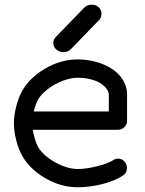

<svg xmlns="http://www.w3.org/2000/svg" viewBox="-20 -789 613 809"><path d="M139.9 -368.9Q130.1 -350.8 122.3 -319.3H438.5V-390.4Q438.5 -401.6 429.9 -413.8Q421.4 -426 405.6 -436.8Q389.9 -447.5 363.9 -454.5Q337.9 -461.4 306.6 -461.4Q278.8 -461.4 245.4 -448.9Q211.9 -436.3 182.9 -414.7Q153.8 -393.1 139.9 -368.9ZM455.6 -113.5Q468.8 -122.6 483.9 -120Q499 -117.4 507.8 -104.5Q516.8 -91.1 514.3 -74.7Q511.7 -58.3 498.5 -49.6Q464.8 -27.1 411.7 -13.5Q358.6 0 306.6 0Q235.8 0 169.2 -39.2Q102.5 -78.4 71.5 -136.2Q56.9 -163.8 47.7 -200.7Q38.6 -237.5 38.6 -269.3Q38.6 -301 47.7 -337.9Q56.9 -374.8 71.5 -402.3Q102.5 -460.2 169.2 -499.4Q235.8 -538.6 306.6 -538.6Q347.2 -538.6 384.8 -528.2Q422.4 -517.8 451.4 -499.1Q480.5 -480.5 497.9 -452.1Q515.4 -423.8 515.4 -390.4V-279.3Q515.4 -264.2 504 -253.2Q492.7 -242.2 476.8 -242.2H117.9Q121.3 -222.7 127.4 -202.5Q133.5 -182.4 139.9 -170.7Q153.8 -146.2 182.9 -124.3Q211.9 -102.3 245.4 -89.6Q278.8 -76.9 306.6 -76.9Q343.3 -76.9 389.5 -88.6Q435.8 -100.3 455.6 -113.5ZM279.1 -582.3Q267.6 -570.3 249.9 -569.3Q232.2 -568.4 219 -578.9Q205.8 -589.4 204.7 -605.2Q203.6 -621.1 215.1 -633.1L334.2 -756.1Q345.7 -768.1 363.5 -769.2Q381.3 -770.3 394.5 -759.8Q406.5 -749.3 407.6 -733.3Q408.7 -717.3 398.2 -705.3Z"/></svg>

Font: Tecnico
Style: Grueso
Weight: 700
Version: Version 1.3